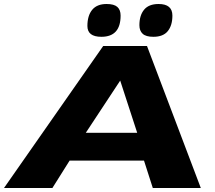

<svg xmlns="http://www.w3.org/2000/svg" viewBox="-58 -940 1073 960"><path d="M-38 0 458 -710H677L946 0H706L662 -137H290L204 0ZM371 -276H628L543 -537ZM709 -756Q672 -756 655.5 -771Q639 -786 639 -814Q639 -863 662.5 -891.5Q686 -920 735 -920Q804 -920 804 -862Q804 -813 781 -784.5Q758 -756 709 -756ZM449 -756Q379 -756 379 -810Q379 -862 403 -891Q427 -920 475 -920Q512 -920 528.5 -905.5Q545 -891 545 -862Q545 -756 449 -756Z"/></svg>

Font: Georama ExtraExtended
Style: Bold Italic
Weight: 700
Width: 8
Italic angle: -9°
Designer: Jean-Baptiste Levee
Foundry: Production Type
Version: Version 1.000